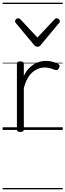

<svg xmlns="http://www.w3.org/2000/svg" viewBox="-20 -976 491 1442"><path d="M132 15Q119 15 113 10.5Q107 6 107 -4V-496Q107 -506 113 -510.5Q119 -515 132 -515Q146 -515 152.5 -510.5Q159 -506 159 -496V-407Q174 -438 193.5 -459Q213 -480 235 -493.5Q257 -507 280 -513Q303 -519 324 -519Q352 -519 378 -511.5Q404 -504 418 -495Q426 -490 427.5 -483Q429 -476 422 -463Q417 -453 410 -450.5Q403 -448 394 -451Q381 -456 360.5 -462.5Q340 -469 316 -469Q291 -469 267.5 -460Q244 -451 223 -432.5Q202 -414 186 -385Q170 -356 159 -316V-4Q159 6 152.5 10.5Q146 15 132 15ZM406 -839Q414 -839 422 -832Q430 -825 430 -816Q430 -814 429 -810.5Q428 -807 424 -804L286 -638Q282 -632 276 -628.5Q270 -625 261 -625Q252 -625 246.5 -628.5Q241 -632 236 -638L98 -804Q95 -807 94 -810.5Q93 -814 93 -816Q93 -825 100.5 -832Q108 -839 116 -839Q121 -839 125 -837Q129 -835 133 -831L261 -694L390 -831Q394 -835 397.5 -837Q401 -839 406 -839ZM0 436H451V446H0ZM0 -20H451V0H0ZM0 -505H451V-500H0ZM0 -956H451V-946H0Z"/></svg>

Font: Playwrite HU Guides
Style: Regular
Weight: 400
Designer: Veronika Burian, José Scaglione
Foundry: TypeTogether
Version: Version 1.003